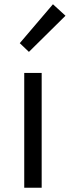

<svg xmlns="http://www.w3.org/2000/svg" viewBox="-20 -883 328 903"><path d="M94 0H176V-540H94ZM116 -639 288 -809 229 -863 73 -680Z"/></svg>

Font: Noto Sans HK DemiLight
Style: Regular
Weight: 350
Designer: Ryoko NISHIZUKA 西塚涼子 (kana, bopomofo & ideographs); Paul D. Hunt (Latin, Greek & Cyrillic); Sandoll Communications 산돌커뮤니
Foundry: Adobe
Version: Version 2.004;hotconv 1.0.118;makeotfexe 2.5.65603